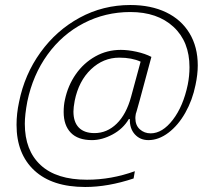

<svg xmlns="http://www.w3.org/2000/svg" viewBox="-20 -690 809 766"><path d="M46 -192Q46 -237 56 -283Q78 -393 141.5 -481Q205 -569 298 -619.5Q391 -670 500 -670Q582 -670 642.5 -641Q703 -612 736 -557.5Q769 -503 769 -429Q769 -393 760 -351Q748 -291 719.5 -240.5Q691 -190 652 -160.5Q613 -131 572 -131Q539 -131 518 -154Q497 -177 498 -215H494Q471 -176 429 -153.5Q387 -131 347 -131Q291 -131 262.5 -160.5Q234 -190 234 -243Q234 -270 239 -292Q251 -349 282.5 -394Q314 -439 360.5 -465Q407 -491 462 -491Q491 -491 525 -483.5Q559 -476 584 -463Q522 -231 522 -237Q520 -225 520 -219Q520 -190 538 -174Q556 -158 581 -158Q628 -158 669.5 -212Q711 -266 729 -352Q736 -387 736 -422Q736 -524 672 -583Q608 -642 500 -642Q400 -642 314 -597.5Q228 -553 169.5 -472Q111 -391 89 -285Q79 -232 79 -196Q79 -90 142 -31.5Q205 27 327 27Q424 27 518 -7L513 22Q411 56 320 56Q188 56 117 -10Q46 -76 46 -192ZM503 -304 541 -444Q506 -460 456 -460Q392 -460 343 -413.5Q294 -367 278 -288Q273 -261 273 -245Q273 -203 294.5 -181Q316 -159 357 -159Q407 -159 445.5 -196.5Q484 -234 503 -304Z"/></svg>

Font: Trirong ExtraLight
Style: Italic
Weight: 275
Italic angle: -12°
Designer: Katatrad Team
Foundry: CadsonDemak
Version: Version 1.003